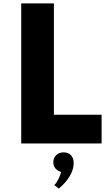

<svg xmlns="http://www.w3.org/2000/svg" viewBox="-20 -845 624 1131"><path d="M105 0V-825H297.5V-169H578.5V0ZM326 266 300 245Q312 234 324.2 210Q336.5 186 339.5 167.5Q319 162 306.5 147.2Q294 132.5 294 111Q294 85.5 311 69Q328 52.5 354.5 52.5Q381 52.5 397.5 68.8Q414 85 414 117Q414 153 390.8 192.5Q367.5 232 326 266Z"/></svg>

Font: Spartan Thin ExtraBold
Style: Regular
Weight: 800
Version: Version 1.004